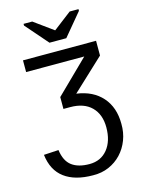

<svg xmlns="http://www.w3.org/2000/svg" viewBox="-136 -807 818 1094"><g transform="rotate(-15 272.5 -260.0)"><path d="M57 -528H488V-441L301 -266Q397 -253 451 -192Q505 -131 505 -34Q506 17 489 61.5Q472 106 441 139Q410 172 367.5 190.5Q325 209 274 208Q168 208 106 162Q44 116 33 23L120 18Q129 84 167 112.5Q205 141 271 141Q338 141 377.5 92.5Q417 44 417 -37Q417 -113 373 -157Q329 -201 248 -201H208V-271L400 -459H57ZM328 -586H229L114 -718V-728H165L278 -646H279L386 -728H438V-718Z"/></g></svg>

Font: Libra Sans
Style: Regular
Weight: 400
Foundry: Context Ltd
Version: Version 1.000; ttfautohint (v1.3)